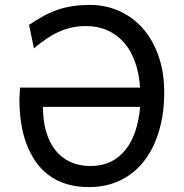

<svg xmlns="http://www.w3.org/2000/svg" viewBox="-20 -745 743 777"><path d="M346.7 -73.2Q392.1 -73.2 427.5 -90.3Q462.9 -107.4 488 -138.9Q513.2 -170.4 527.8 -214.6Q542.5 -258.8 546.9 -312.5H153.8Q153.8 -256.8 166.7 -212.4Q179.7 -168 204.3 -137Q229 -106 264.9 -89.6Q300.8 -73.2 346.7 -73.2ZM97.7 -644.5Q128.9 -665.5 157.5 -680.9Q186 -696.3 215.1 -706.1Q244.1 -715.8 275.6 -720.5Q307.1 -725.1 344.2 -725.1Q406.2 -725.1 460.9 -701.2Q515.6 -677.2 556.4 -631.8Q597.2 -586.4 620.8 -520.5Q644.5 -454.6 644.5 -371.1Q644.5 -285.2 623.5 -214.6Q602.5 -144 563.2 -93.5Q523.9 -43 467.3 -15.4Q410.6 12.2 339.4 12.2Q288.6 12.2 247.8 -0.7Q207 -13.7 176 -37.1Q145 -60.5 122.8 -93.3Q100.6 -126 86.2 -165.3Q71.8 -204.6 65.2 -249.3Q58.6 -293.9 58.6 -341.3Q58.6 -351.1 59.6 -366Q60.5 -380.9 61 -390.6H546.9Q543 -447.8 526.6 -493.9Q510.3 -540 482.2 -572.3Q454.1 -604.5 415 -622.1Q376 -639.6 327.1 -639.6Q295.9 -639.6 268.6 -633.3Q241.2 -627 215.8 -615.2Q190.4 -603.5 166.3 -586.9Q142.1 -570.3 117.2 -549.3Z"/></svg>

Font: Andika Phon
Style: Regular
Weight: 400
Designer: Victor Gaultney, Annie Olsen, Julie Remington, Don Collingsworth, Eric Hays, Becca Hirsbrunner
Foundry: SIL International
Version: Version 5.000